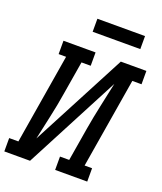

<svg xmlns="http://www.w3.org/2000/svg" viewBox="-174 -1031 957 1136"><g transform="rotate(20 304.5 -463.0)"><path d="M-9 0V-84H49L143 -651H96V-735H298V-651H240L205 -441Q193 -365 176 -289Q159 -213 143 -137L457 -735H618V-651H560L466 -84H513V0H311V-84H369L404 -294Q417 -370 433.5 -446Q450 -522 466 -598L153 0ZM540 -844H240V-926H540Z"/></g></svg>

Font: Iosevka Curly Slab MdExObl
Style: Regular
Weight: 500
Width: 7
Italic angle: -9°
Monospace: yes
Designer: Belleve Invis
Foundry: Belleve Invis
Version: Version 11.1.0; ttfautohint (v1.8.3)